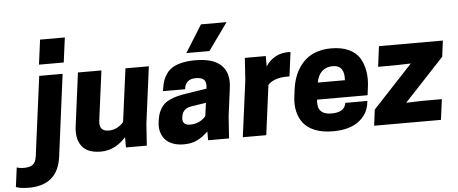

<svg xmlns="http://www.w3.org/2000/svg" viewBox="-206 -929 3077 1290"><g transform="rotate(-5 1332.0 -283.5)"><path d="M268.1 -772 246.1 -605H79.1L101.1 -772ZM3.9 5.9 74.2 -529.8H231.9L160.2 22.9Q135.3 212.9 -60.1 212.9Q-118.2 212.9 -147 200.2L-129.9 69.8Q-111.3 77.1 -80.1 77.1Q-43.5 77.1 -22.5 62.3Q-1.5 47.4 3.9 5.9Z M335.4 -529.8H493.7L449.7 -194.8Q440.4 -123 508.8 -123Q539.6 -123 566.4 -137.9Q593.3 -152.8 608.4 -171.9L655.8 -529.8H813.5L763.7 -148.9L753.4 0H612.8V-69.8Q581.1 -32.2 537.4 -9.5Q493.7 13.2 443.4 13.2Q352.5 13.2 314.9 -37.1Q277.3 -87.4 288.6 -171.9Z M1187 -779.8H1359.4L1228 -596.2H1072.3ZM1167 0V-59.1Q1128.9 -22.9 1091.6 -4.9Q1054.2 13.2 1002 13.2Q958.5 13.2 925.8 0Q893.1 -13.2 874.8 -35.9Q856.4 -58.6 849.1 -87.2Q841.8 -115.7 846.2 -147.9L848.1 -163.1Q853 -197.8 865 -223.4Q877 -249 893.6 -265.9Q910.2 -282.7 936.5 -294.7Q962.9 -306.6 990 -313.5Q1017.1 -320.3 1056.2 -326.2L1186 -346.2L1187 -354Q1191.4 -390.1 1175.5 -406.5Q1159.7 -422.9 1121.1 -422.9Q1082.5 -422.9 1064 -404.1Q1045.4 -385.3 1043 -355H894L896 -370.1Q900.4 -402.3 909.2 -427Q918 -451.7 934.8 -474.4Q951.7 -497.1 976.6 -511.5Q1001.5 -525.9 1039.6 -534.4Q1077.6 -543 1127 -543Q1250 -543 1303 -489.7Q1356 -436.5 1343.3 -340.8L1318.4 -148.9L1308.1 0ZM1055.2 -115.2Q1121.1 -115.2 1162.1 -163.1L1174.3 -252L1076.2 -236.8Q1044.4 -231.9 1028.6 -216.1Q1012.7 -200.2 1009.3 -179.2L1007.3 -166Q1003.9 -143.6 1015.4 -129.4Q1026.9 -115.2 1055.2 -115.2Z M1755.9 -543 1770 -542 1749 -379.9H1735.8Q1686 -379.9 1652.6 -367.2Q1619.1 -354.5 1603 -335L1559.1 0H1400.9L1451.2 -380.9L1460.9 -529.8H1602.1V-460Q1657.7 -543 1755.9 -543Z M2260.7 -208H1919.9Q1907.7 -106.9 2008.8 -106.9Q2097.7 -106.9 2106.9 -169.9H2255.9L2253.9 -154.8Q2243.7 -79.6 2180.9 -33.2Q2118.2 13.2 2008.8 13.2Q1939.9 13.2 1889.6 -6.3Q1839.4 -25.9 1811.3 -60.8Q1783.2 -95.7 1772.7 -142.6Q1762.2 -189.5 1770 -246.1L1774.9 -284.2Q1780.8 -329.6 1793.9 -368.2Q1807.1 -406.7 1829.6 -439.2Q1852.1 -471.7 1882.1 -494.6Q1912.1 -517.6 1953.4 -530.3Q1994.6 -543 2043.9 -543Q2111.8 -543 2159.9 -521.5Q2208 -500 2232.7 -461.9Q2257.3 -423.8 2266.6 -370.8Q2275.9 -317.9 2266.6 -254.9ZM2043.9 -422.9Q2000.5 -422.9 1972.2 -397.5Q1943.8 -372.1 1935.1 -321.8H2117.7Q2125 -422.9 2043.9 -422.9Z M2300.3 -107.9 2568.4 -395 2457.5 -392.1H2347.7L2365.7 -529.8H2796.4L2782.7 -421.9L2514.6 -134.8L2625.5 -138.2H2755.4L2737.3 0H2286.6Z"/></g></svg>

Font: Cooper Hewitt
Style: Bold Italic
Weight: 712
Designer: Village Type and Design LLC
Foundry: Cooper Hewitt Smithsonian Design Museum
Version: 1.000